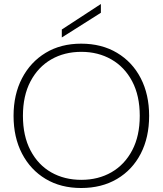

<svg xmlns="http://www.w3.org/2000/svg" viewBox="-20 -931 816 963"><path d="M387 12Q285 12 209 -33.5Q133 -79 90.5 -160.5Q48 -242 48 -350Q48 -457 90.5 -538.5Q133 -620 209 -666Q285 -712 387 -712Q490 -712 567 -666Q644 -620 686 -538.5Q728 -457 728 -350Q728 -242 686 -160.5Q644 -79 567 -33.5Q490 12 387 12ZM388 -29Q473 -29 539 -67Q605 -105 643 -177Q681 -249 681 -350Q681 -451 643 -523Q605 -595 538.5 -633Q472 -671 388 -671Q303 -671 237 -633Q171 -595 133 -523Q95 -451 95 -350Q95 -249 133 -176.5Q171 -104 237 -66.5Q303 -29 388 -29ZM290 -743V-783L486 -911V-867Z"/></svg>

Font: DM Sans 24pt ExtraLight
Style: Regular
Weight: 250
Designer: Colophon Foundry, Jonny Pinhorn
Foundry: Colophon Foundry
Version: Version 4.004;gftools[0.9.30]